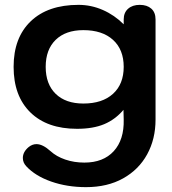

<svg xmlns="http://www.w3.org/2000/svg" viewBox="-20 -520 706 790"><path d="M88 164Q74 149 74 130Q74 105 98 85Q113 73 130 73Q156 73 188 102Q212 124 248.5 136.5Q285 149 327 149Q405 149 448 102Q491 55 489 -28L488 -68Q454 -28 408.5 -9Q363 10 297 10Q174 10 105 -57.5Q36 -125 36 -245Q36 -365 106.5 -432.5Q177 -500 303 -500Q355 -500 403 -479Q451 -458 489 -420V-440Q489 -468 507 -484Q525 -500 555 -500Q585 -500 602.5 -484.5Q620 -469 620 -440V-28Q620 52 585.5 115Q551 178 486.5 214Q422 250 334 250Q256 250 190.5 227Q125 204 88 164ZM489 -245Q489 -316 445 -356Q401 -396 323 -396Q250 -396 209 -356Q168 -316 168 -245Q168 -174 209 -134Q250 -94 323 -94Q401 -94 445 -134Q489 -174 489 -245Z"/></svg>

Font: Kodchasan
Style: Bold
Weight: 700
Designer: Katatrad Aksorn Co.,Ltd.
Foundry: Cadson Demak Co.,Ltd.
Version: Version 1.000; ttfautohint (v1.6)